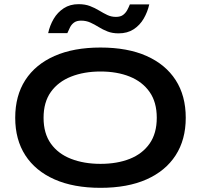

<svg xmlns="http://www.w3.org/2000/svg" viewBox="-20 -888 964 921"><path d="M462 13Q333 13 241.5 -27.5Q150 -68 101.5 -143Q53 -218 53 -323Q53 -429 101.5 -504Q150 -579 241.5 -619.5Q333 -660 462 -660Q592 -660 683 -619.5Q774 -579 822.5 -504Q871 -429 871 -323Q871 -218 822.5 -143Q774 -68 683 -27.5Q592 13 462 13ZM462 -102Q542 -102 602.5 -126Q663 -150 697.5 -199Q732 -248 732 -323Q732 -398 697.5 -447Q663 -496 602.5 -520.5Q542 -545 462 -545Q383 -545 321 -520.5Q259 -496 224 -447Q189 -398 189 -323Q189 -248 224 -199Q259 -150 321 -126Q383 -102 462 -102ZM549 -728Q519 -728 496 -737Q473 -746 453 -758.5Q433 -771 413 -780Q393 -789 369 -789Q348 -789 335.5 -780Q323 -771 316 -757Q309 -743 303 -729H211Q219 -766 237.5 -797.5Q256 -829 286 -848.5Q316 -868 357 -868Q388 -868 411.5 -859Q435 -850 455.5 -837.5Q476 -825 495 -816Q514 -807 536 -807Q558 -807 570.5 -816.5Q583 -826 590.5 -840Q598 -854 603 -867H696Q688 -831 669.5 -799Q651 -767 621 -747.5Q591 -728 549 -728Z"/></svg>

Font: Syne
Style: Bold
Weight: 700
Designer: Lucas Descroix
Foundry: Bonjour Monde
Version: Version 2.200